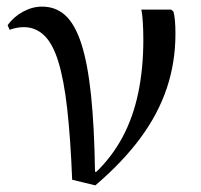

<svg xmlns="http://www.w3.org/2000/svg" viewBox="-20 -541 608 580"><path d="M268 19 198 2Q193 -124 183 -212.5Q173 -301 156 -355.5Q139 -410 113 -434.5Q87 -459 52 -459Q31 -459 9 -451L3 -465Q22 -491 50 -506Q78 -521 107 -521Q149 -521 178 -494Q207 -467 226 -408Q245 -349 255 -253.5Q265 -158 267 -22H271Q318 -67 350 -126.5Q382 -186 397.5 -260Q413 -334 413 -421Q413 -448 411.5 -473Q410 -498 407 -512H497L504 -506Q507 -495 508.5 -478Q510 -461 510 -439Q510 -353 484 -275Q458 -197 404.5 -124.5Q351 -52 268 19Z"/></svg>

Font: Literata 60pt
Style: Regular
Weight: 400
Designer: Latin by Veronika Burian and Jose Scaglione. Greek by Irene Vlachou. Cyrillic by Vera Evstafieva.
Foundry: TypeTogether
Version: Version 3.002